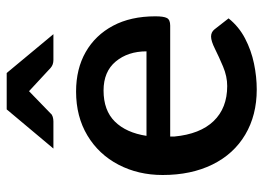

<svg xmlns="http://www.w3.org/2000/svg" viewBox="-124 -636 768 559"><g transform="rotate(-90 259.5 -357.0)"><path d="M278 7Q203 7 146.5 -26.5Q90 -60 59.5 -122Q29 -184 29 -267Q29 -338 59 -395.5Q89 -453 144 -486Q199 -519 272 -519Q338 -519 387 -491Q436 -463 463.5 -411.5Q491 -360 491 -288Q491 -264 486 -254.5Q481 -245 464 -245H141Q141 -242 141 -239Q141 -236 141 -233Q148 -158 186 -118.5Q224 -79 288 -79Q316 -79 344.5 -91Q373 -103 396 -114.5Q419 -126 432 -126Q445 -126 453 -116L485 -75Q461 -45 426.5 -27Q392 -9 353.5 -1Q315 7 278 7ZM143 -314H389Q389 -368 359.5 -403.5Q330 -439 275 -439Q217 -439 184.5 -406Q152 -373 143 -314ZM106 -585 220 -721H326L439 -585H364Q350 -585 341 -593L273 -656L208 -593Q205 -589 198.5 -587Q192 -585 185 -585Z"/></g></svg>

Font: Aleo SemiBold
Style: Regular
Weight: 600
Designer: Alessio Laiso
Foundry: Alessio Laiso
Version: Version 2.001;gftools[0.9.29]